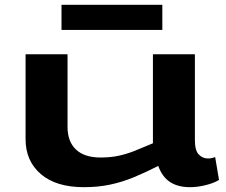

<svg xmlns="http://www.w3.org/2000/svg" viewBox="-20 -766 935 796"><path d="M328 10Q212 10 149 -44.5Q86 -99 86 -189V-541H260V-240Q260 -179 295 -146Q330 -113 397 -113Q437 -113 470.5 -120Q504 -127 538 -140.5Q572 -154 614 -172V-541H788V-185Q788 -142 804 -125.5Q820 -109 842 -109Q858 -109 872 -115L888 -20Q867 -7 833 1.5Q799 10 768 10Q718 10 685.5 -11Q653 -32 636 -78Q583 -51 534.5 -31Q486 -11 436 -0.5Q386 10 328 10ZM235 -642V-746H653V-642Z"/></svg>

Font: Georama ExtraExtended SemiBold
Style: Regular
Weight: 600
Width: 8
Designer: Jean-Baptiste Levee
Foundry: Production Type
Version: Version 1.000